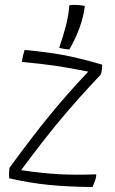

<svg xmlns="http://www.w3.org/2000/svg" viewBox="-20 -738 462 772"><path d="M367 -37Q367 -28 364.5 -19Q362 -10 352 14Q253 13 177 5.5Q101 -2 17 -21Q16 -35 16.5 -44.5Q17 -54 18 -63Q109 -188 182 -277Q255 -366 335 -450Q265 -464 209.5 -472.5Q154 -481 68 -489Q70 -504 72 -512.5Q74 -521 79 -537Q168 -529 233 -517Q298 -505 391 -478Q391 -468 389.5 -457Q388 -446 385 -438Q295 -343 224 -258Q153 -173 65 -54Q150 -41 218 -37.5Q286 -34 367 -37ZM321 -714Q316 -671 300.5 -628Q285 -585 259 -539Q248 -540 238 -541.5Q228 -543 218 -546Q236 -598 246 -638.5Q256 -679 259 -717Q274 -719 291.5 -718Q309 -717 321 -714Z"/></svg>

Font: Atma Light
Style: Regular
Weight: 300
Designer: Gregori Vincens, Jeremie Hornus, Riccardo Olocco, Yoann Minet.
Foundry: black foundry
Version: Version 1.102;PS 1.100;hotconv 1.0.86;makeotf.lib2.5.63406